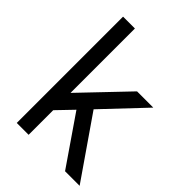

<svg xmlns="http://www.w3.org/2000/svg" viewBox="-205 -797 894 894"><g transform="rotate(45 242.5 -350.0)"><path d="M70 0H148V-162L223 -240L388 0H484L278 -298L469 -500H362L148 -276V-700H70Z"/></g></svg>

Font: Unageo
Style: Regular
Weight: 400
Designer: Richard Sepsi
Foundry: Richard Sepsi
Version: Version 2.000